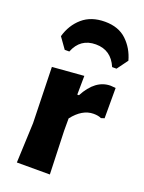

<svg xmlns="http://www.w3.org/2000/svg" viewBox="-140 -798 647 864"><g transform="rotate(20 184.0 -365.5)"><path d="M82 -550 45 -602Q61 -659 102.5 -695Q144 -731 210 -731Q275 -731 314 -694Q353 -657 368 -602L330 -550H309Q279 -621 206 -621Q132 -621 104 -550ZM205 -470 204 -380H212Q259 -469 332 -469Q338 -469 356 -467V-322L340 -317Q326 -324 303 -324Q249 -324 204 -266V-207L211 0H53L61 -191L54 -458Z"/></g></svg>

Font: Alegreya Sans ExtraBold
Style: Regular
Weight: 800
Designer: Juan Pablo del Peral
Foundry: Huerta Tipografica
Version: Version 2.007